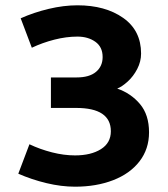

<svg xmlns="http://www.w3.org/2000/svg" viewBox="-20 -696 633 724"><path d="M542 -197Q542 -134 506 -87.5Q470 -41 406.5 -16.5Q343 8 263 8Q211 8 155 -5.5Q99 -19 49 -41L91 -152Q131 -133 176 -121.5Q221 -110 263 -110Q323 -110 360.5 -133.5Q398 -157 398 -201Q398 -289 267 -289H172V-404H269Q317 -404 342 -425Q367 -446 367 -481Q367 -519 339.5 -538.5Q312 -558 272 -558Q230 -558 185 -546.5Q140 -535 100 -516L58 -627Q107 -649 163.5 -662.5Q220 -676 272 -676Q377 -676 444.5 -628.5Q512 -581 512 -494Q512 -464 497.5 -436Q483 -408 461.5 -388.5Q440 -369 422 -362Q474 -344 508 -303.5Q542 -263 542 -197Z"/></svg>

Font: XXII Aven Bold
Style: Regular
Weight: 700
Designer: Lecter Johnson
Foundry: Doubletwo Studios
Version: Version 1.001